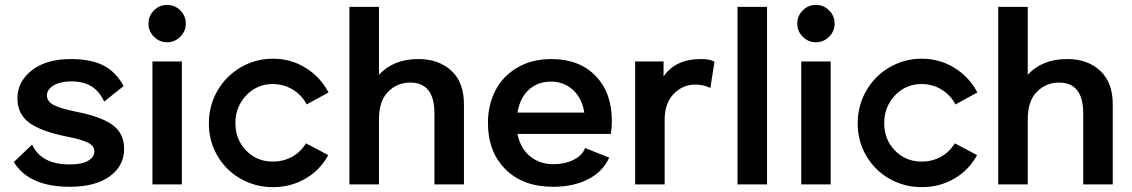

<svg xmlns="http://www.w3.org/2000/svg" viewBox="-20 -750 4605 781"><path d="M264.2 9.8Q98.1 9.8 36.1 -90.8L110.8 -162.1Q147 -81.1 264.2 -81.1Q312 -81.1 337.9 -95.9Q363.8 -110.8 363.8 -134.8Q363.8 -156.2 338.9 -169.2Q314 -182.1 254.9 -193.8Q147 -215.3 98.9 -250.7Q50.8 -286.1 50.8 -351.1Q50.8 -417 108.9 -463.4Q167 -509.8 269 -509.8Q350.6 -509.8 401.6 -483.2Q452.6 -456.5 482.9 -399.9L403.8 -336.9Q383.8 -379.4 351.3 -399.2Q318.8 -418.9 270 -418.9Q225.6 -418.9 198.2 -402.6Q170.9 -386.2 170.9 -361.8Q170.9 -337.4 198.2 -323Q225.6 -308.6 288.1 -295.9Q389.6 -276.4 437.3 -242.2Q484.9 -208 484.9 -144Q484.9 -75.2 426.3 -32.7Q367.7 9.8 264.2 9.8Z M584 -653.8Q584 -685.5 606.2 -707.8Q628.4 -730 659.7 -730Q690.9 -730 713.4 -707.8Q735.8 -685.5 735.8 -653.8Q735.8 -623 713.4 -600.6Q690.9 -578.1 659.7 -578.1Q628.4 -578.1 606.2 -600.6Q584 -623 584 -653.8ZM600.1 0V-500H719.7V0Z M1090.3 -511.2Q1163.1 -511.2 1223.1 -474.1Q1283.2 -437 1316.4 -374L1227.5 -325.2Q1207 -363.8 1170.4 -386Q1133.8 -408.2 1089.4 -408.2Q1025.4 -408.2 981.4 -361.8Q937.5 -315.4 937.5 -249Q937.5 -182.6 981.2 -137.7Q1024.9 -92.8 1089.4 -92.8Q1132.8 -92.8 1168 -112.1Q1203.1 -131.3 1224.6 -167L1315.4 -119.1Q1282.2 -58.1 1222.7 -23.4Q1163.1 11.2 1090.3 11.2Q1019 11.2 959.2 -22.7Q899.4 -56.6 864.5 -116.2Q829.6 -175.8 829.6 -248Q829.6 -320.3 864.5 -380.9Q899.4 -441.4 959.5 -476.3Q1019.5 -511.2 1090.3 -511.2Z M1521.5 -722.2V-445.8Q1580.1 -509.8 1682.1 -509.8Q1764.6 -509.8 1815.9 -462.4Q1867.2 -415 1867.2 -326.2V0H1747.1V-289.1Q1747.1 -414.1 1648.4 -414.1Q1595.7 -414.1 1558.6 -376.7Q1521.5 -339.4 1521.5 -264.2V0H1401.4V-722.2Z M2230 9.8Q2107.4 9.8 2036.1 -61.3Q1964.8 -132.3 1964.8 -250Q1964.8 -322.3 1994.4 -380.6Q2023.9 -439 2083.3 -474.4Q2142.6 -509.8 2222.7 -509.8Q2336.4 -509.8 2402.6 -441.4Q2468.8 -373 2468.8 -258.8Q2468.8 -231.4 2464.8 -205.1H2085Q2096.7 -146 2136.5 -114Q2176.3 -82 2230 -82Q2276.4 -82 2312.5 -99.6Q2348.6 -117.2 2359.9 -147.9L2458 -108.9Q2432.6 -51.8 2372.6 -21Q2312.5 9.8 2230 9.8ZM2085 -292H2356.9Q2347.7 -350.1 2311 -384Q2274.4 -418 2221.7 -418Q2167 -418 2130.9 -384.8Q2094.7 -351.6 2085 -292Z M2831.5 -509.8Q2868.2 -509.8 2886.2 -499L2869.6 -392.1Q2844.7 -405.8 2806.6 -405.8Q2757.3 -405.8 2720.5 -368.2Q2683.6 -330.6 2683.6 -262.2V0H2563.5V-500H2679.2V-439Q2727.5 -509.8 2831.5 -509.8Z M2980 -722.2H3100.1V0H2980Z M3223.1 -653.8Q3223.1 -685.5 3245.4 -707.8Q3267.6 -730 3298.8 -730Q3330.1 -730 3352.5 -707.8Q3375 -685.5 3375 -653.8Q3375 -623 3352.5 -600.6Q3330.1 -578.1 3298.8 -578.1Q3267.6 -578.1 3245.4 -600.6Q3223.1 -623 3223.1 -653.8ZM3239.3 0V-500H3358.9V0Z M3729.5 -511.2Q3802.2 -511.2 3862.3 -474.1Q3922.4 -437 3955.6 -374L3866.7 -325.2Q3846.2 -363.8 3809.6 -386Q3772.9 -408.2 3728.5 -408.2Q3664.6 -408.2 3620.6 -361.8Q3576.7 -315.4 3576.7 -249Q3576.7 -182.6 3620.4 -137.7Q3664.1 -92.8 3728.5 -92.8Q3772 -92.8 3807.1 -112.1Q3842.3 -131.3 3863.8 -167L3954.6 -119.1Q3921.4 -58.1 3861.8 -23.4Q3802.2 11.2 3729.5 11.2Q3658.2 11.2 3598.4 -22.7Q3538.6 -56.6 3503.7 -116.2Q3468.8 -175.8 3468.8 -248Q3468.8 -320.3 3503.7 -380.9Q3538.6 -441.4 3598.6 -476.3Q3658.7 -511.2 3729.5 -511.2Z M4160.6 -722.2V-445.8Q4219.2 -509.8 4321.3 -509.8Q4403.8 -509.8 4455.1 -462.4Q4506.3 -415 4506.3 -326.2V0H4386.2V-289.1Q4386.2 -414.1 4287.6 -414.1Q4234.9 -414.1 4197.8 -376.7Q4160.6 -339.4 4160.6 -264.2V0H4040.5V-722.2Z"/></svg>

Font: Human Sans Medium
Style: Regular
Weight: 500
Designer: Tim Radville
Foundry: Continuum
Version: Version 1.000;FEAKit 1.0